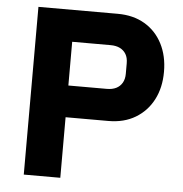

<svg xmlns="http://www.w3.org/2000/svg" viewBox="-51 -747 758 796"><g transform="rotate(5 328.0 -349.0)"><path d="M229 0H77V-698H407Q472 -698 519.5 -670Q567 -642 593 -591.5Q619 -541 619 -475Q619 -409 593 -359Q567 -309 519.5 -280.5Q472 -252 407 -252H229ZM229 -566V-384H389Q412 -384 428 -392Q444 -400 453 -415.5Q462 -431 462 -453V-497Q462 -520 453 -535Q444 -550 428 -558Q412 -566 389 -566Z"/></g></svg>

Font: IBM Plex Sans
Style: Bold
Weight: 700
Designer: Mike Abbink, Paul van der Laan, Pieter van Rosmalen
Foundry: Bold Monday
Version: Version 3.201